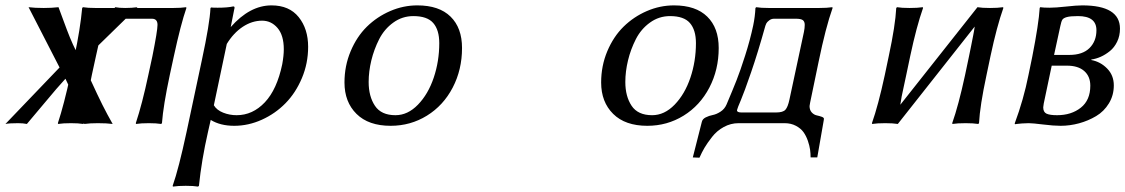

<svg xmlns="http://www.w3.org/2000/svg" viewBox="-74 -460 4202 717"><path d="M282.2 -430.2H573.2Q601.6 -430.2 621.1 -433.1L622.1 -430.2Q601.1 -369.6 575.2 -250L560.1 -180.2Q535.6 -65.4 530.8 0L527.8 2.9Q509.8 0 481.9 0Q452.1 0 434.1 2.9L433.1 0Q457 -71.8 480 -180.2L495.1 -250Q514.2 -345.2 514.2 -367.2Q514.2 -390.1 493.2 -390.1H344.2Q323.7 -390.1 312.5 -359.6Q301.3 -329.1 284.2 -250L269 -180.2Q246.6 -73.7 240.2 0L236.8 2.9Q218.8 0 190.9 0Q161.1 0 143.1 2.9L142.1 0Q165 -69.3 189 -180.2L204.1 -250Q225.6 -351.1 232.9 -430.2L235.8 -433.1Q252.9 -430.2 282.2 -430.2Z M772.9 -295.9 724.6 -66.9Q735.4 -48.8 759.3 -39.3Q783.2 -29.8 809.6 -29.8Q869.6 -29.8 915 -77.9Q960.4 -126 980 -220.2Q985.8 -252 985.8 -275.9Q985.8 -328.1 962.4 -355.5Q939 -382.8 904.8 -382.8Q867.2 -382.8 832.5 -359.9Q797.9 -336.9 772.9 -295.9ZM939.9 -439.9Q1006.3 -439.9 1041.5 -396Q1076.7 -352.1 1076.7 -285.2Q1076.7 -223.6 1053.5 -168.5Q1030.3 -113.3 992.2 -74.5Q954.1 -35.6 903.8 -12.9Q853.5 9.8 800.8 9.8Q748.5 9.8 712.9 -12.2L702.6 33.2Q678.7 138.2 668.9 233.9L665.5 236.8Q648.9 233.9 619.6 233.9Q591.3 233.9 571.8 236.8L570.8 233.9Q593.3 169.9 622.6 33.2L679.7 -234.9Q709.5 -373.5 711.9 -429.2L713.9 -432.1Q720.7 -431.2 738.8 -431.2Q775.4 -431.2 796.9 -436Q801.8 -436 801.8 -432.1Q801.8 -427.7 800.8 -425.8L787.6 -358.9Q858.9 -439.9 939.9 -439.9Z M1484.4 -439.9Q1565.9 -439.9 1608.6 -397.9Q1651.4 -356 1651.4 -280.8Q1651.4 -199.7 1616.5 -132.8Q1581.5 -65.9 1520.3 -28.1Q1459 9.8 1384.8 9.8Q1302.2 9.8 1257.3 -34.7Q1212.4 -79.1 1212.4 -151.9Q1212.4 -213.9 1235.4 -268.6Q1258.3 -323.2 1296.1 -360.4Q1334 -397.5 1383.1 -418.7Q1432.1 -439.9 1484.4 -439.9ZM1469.7 -399.9Q1428.2 -399.9 1394.8 -375.7Q1361.3 -351.6 1342 -313.7Q1322.8 -275.9 1312.7 -234.4Q1302.7 -192.9 1302.7 -153.8Q1302.7 -100.1 1326.2 -64.9Q1349.6 -29.8 1402.8 -29.8Q1448.7 -29.8 1486.8 -69.1Q1524.9 -108.4 1545.7 -169.9Q1566.4 -231.4 1566.4 -298.8Q1566.4 -348.1 1543.9 -374Q1521.5 -399.9 1469.7 -399.9Z M148.4 -208 32.7 -433.1Q55.7 -430.2 89.4 -430.2Q117.7 -430.2 144.5 -433.1Q150.9 -416.5 163.6 -381.6Q176.3 -346.7 187 -320.3Q197.8 -293.9 210.4 -269Q234.4 -293.5 258.1 -320.3Q281.7 -347.2 311 -381.1Q340.3 -415 356.4 -433.1Q371.1 -430.2 393.6 -430.2Q418 -430.2 439.5 -433.1L232.4 -231Q241.2 -212.4 265.6 -158.9Q290 -105.5 308.3 -68.8Q326.7 -32.2 346.7 2.9Q324.2 0 291.5 0Q261.7 0 240.7 2.9Q232.4 -16.6 219.2 -50.8Q206.1 -85 194.3 -113Q182.6 -141.1 170.4 -166Q141.1 -134.3 92.5 -75.7Q43.9 -17.1 26.4 2.9Q11.7 0 -6.3 0Q-39.1 0 -53.7 2.9Z M2442.9 -439.9Q2524.4 -439.9 2567.1 -397.9Q2609.9 -356 2609.9 -280.8Q2609.9 -199.7 2575 -132.8Q2540 -65.9 2478.8 -28.1Q2417.5 9.8 2343.3 9.8Q2260.7 9.8 2215.8 -34.7Q2170.9 -79.1 2170.9 -151.9Q2170.9 -213.9 2193.8 -268.6Q2216.8 -323.2 2254.6 -360.4Q2292.5 -397.5 2341.6 -418.7Q2390.6 -439.9 2442.9 -439.9ZM2428.2 -399.9Q2386.7 -399.9 2353.3 -375.7Q2319.8 -351.6 2300.5 -313.7Q2281.2 -275.9 2271.2 -234.4Q2261.2 -192.9 2261.2 -153.8Q2261.2 -100.1 2284.7 -64.9Q2308.1 -29.8 2361.3 -29.8Q2407.2 -29.8 2445.3 -69.1Q2483.4 -108.4 2504.2 -169.9Q2524.9 -231.4 2524.9 -298.8Q2524.9 -348.1 2502.4 -374Q2480 -399.9 2428.2 -399.9Z M2679.2 -51.8Q2678.2 -49.8 2678.2 -47.9Q2678.2 -40 2694.8 -40H2824.2Q2850.1 -40 2859.1 -50.3Q2868.2 -60.5 2874 -87.9L2928.2 -340.8Q2931.2 -355.5 2931.2 -367.2Q2931.2 -379.4 2924.1 -384.8Q2917 -390.1 2897.9 -390.1H2816.9Q2806.6 -390.1 2798.6 -384Q2790.5 -377.9 2787.8 -372.6Q2785.2 -367.2 2784.2 -363.8Q2756.3 -263.7 2730.7 -189.5Q2705.1 -115.2 2692.4 -85.4Q2679.7 -55.7 2679.2 -51.8ZM2738.8 -365.2Q2745.6 -397.9 2747.1 -430.2L2750 -433.1Q2767.1 -430.2 2796.9 -430.2H2984.9Q3014.2 -430.2 3034.2 -433.1L3035.2 -430.2Q3009.3 -357.4 2982.9 -229L2951.2 -76.2Q2949.2 -66.4 2949.2 -64Q2949.2 -48.8 2957.5 -40Q2965.8 -31.2 2976.1 -29.1Q2986.3 -26.9 2994.6 -23.9Q3002.9 -21 3002.9 -16.1Q3002.9 -15.1 3002.4 -12.9Q3002 -10.7 3002 -9.8L2978 127.9H2953.1Q2953.1 113.8 2951.2 99.1Q2949.2 84.5 2942.9 65.9Q2936.5 47.4 2926.5 33.4Q2916.5 19.5 2898.2 9.8Q2879.9 0 2856 0H2684.1Q2654.8 0 2628.9 14.2Q2603 28.3 2585 51.5Q2566.9 74.7 2556.6 92.3Q2546.4 109.9 2538.1 128.9L2513.2 127.9L2546.9 -4.9Q2549.3 -15.6 2561.5 -21.7Q2573.7 -27.8 2587.6 -30.5Q2601.6 -33.2 2616.7 -43Q2631.8 -52.7 2639.2 -69.8Q2662.6 -125 2676.5 -160.2Q2690.4 -195.3 2708.7 -252.7Q2727.1 -310.1 2738.8 -365.2Z M3245.1 -251Q3269.5 -364.7 3272.9 -430.2L3275.9 -433.1Q3293 -430.2 3322.8 -430.2Q3352.5 -430.2 3372.1 -433.1L3373 -430.2Q3348.6 -360.8 3325.2 -251L3310.1 -179.2Q3307.1 -164.1 3301.8 -140.4Q3296.4 -116.7 3293.2 -99.9Q3290 -83 3288.1 -68.8L3576.2 -433.1Q3593.3 -430.2 3623 -430.2Q3652.3 -430.2 3671.9 -433.1L3672.9 -430.2Q3648.4 -360.8 3625 -251L3609.9 -179.2Q3585.4 -64.9 3582 0L3579.1 2.9Q3560.5 0 3532.2 0Q3501 0 3482.9 2.9L3481.9 0Q3505.4 -66.4 3529.8 -179.2L3544.9 -251Q3547.9 -265.1 3552.5 -288.3Q3557.1 -311.5 3560.5 -328.9Q3564 -346.2 3565.9 -360.8L3278.8 2.9Q3260.7 0 3231.9 0Q3201.2 0 3183.1 2.9L3182.1 0Q3205.6 -66.4 3230 -179.2Z M3862.3 -254.9H3919.4Q3968.8 -254.9 3994.6 -280.5Q4020.5 -306.2 4020.5 -347.2Q4020.5 -399.9 3951.7 -399.9Q3922.9 -399.9 3909.9 -396.2Q3897 -392.6 3893.1 -386.2Q3889.2 -379.9 3885.7 -362.8ZM3853.5 -214.8 3823.7 -73.2Q3821.8 -61.5 3821.8 -59.1Q3821.8 -41.5 3834 -35.6Q3846.2 -29.8 3873.5 -29.8Q3926.8 -29.8 3962.2 -57.9Q3997.6 -85.9 3997.6 -140.1Q3997.6 -174.8 3974.9 -194.8Q3952.1 -214.8 3910.6 -214.8ZM3886.7 9.8Q3860.8 9.8 3821.5 4.9Q3782.2 0 3767.6 0Q3755.4 0 3742.4 1Q3729.5 2 3723.1 2.9L3716.3 3.9L3715.3 1Q3748.5 -88.4 3766.6 -179.2L3780.8 -248Q3805.2 -372.1 3808.6 -430.2L3810.5 -433.1Q3822.8 -431.2 3845.7 -431.2Q3867.7 -431.2 3907 -435.5Q3946.3 -439.9 3967.8 -439.9Q4108.4 -439.9 4108.4 -353Q4108.4 -326.2 4097.9 -304.4Q4087.4 -282.7 4070.8 -269.3Q4054.2 -255.9 4036.6 -248Q4019 -240.2 4001.5 -237.8V-235.8Q4035.6 -229.5 4060.5 -204.1Q4085.4 -178.7 4085.4 -141.1Q4085.4 -104 4067.1 -74Q4048.8 -43.9 4019.3 -26.4Q3989.7 -8.8 3955.6 0.5Q3921.4 9.8 3886.7 9.8Z"/></svg>

Font: Linear Smooth
Style: Italic
Weight: 400
Designer: Philipp H. Poll, Flanker
Foundry: Philipp H. Poll, reworked by Flanker
Version: Version 1.061 | FøM Fix